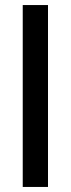

<svg xmlns="http://www.w3.org/2000/svg" viewBox="-20 -740 281 760"><path d="M70 0V-720H170V0Z"/></svg>

Font: DM Sans 9pt Medium
Style: Regular
Weight: 500
Version: Version 4.004;gftools[0.9.30]